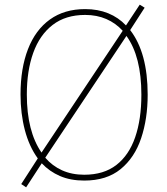

<svg xmlns="http://www.w3.org/2000/svg" viewBox="-20 -830 715 823"><path d="M613 -424Q613 -321 585 -237.5Q557 -154 497 -105Q437 -56 341 -56Q282 -56 237 -75.5Q192 -95 159 -130L92 -27L71 -41L142 -151Q105 -202 86.5 -272.5Q68 -343 68 -425Q68 -537 100 -619.5Q132 -702 194 -746.5Q256 -791 345 -791Q400 -791 444 -773Q488 -755 520 -721L579 -810L600 -797L538 -701Q613 -604 613 -424ZM95 -425Q95 -267 158 -176L506 -698Q476 -731 435.5 -748.5Q395 -766 345 -766Q261 -766 205.5 -723Q150 -680 122.5 -603.5Q95 -527 95 -425ZM586 -424Q586 -588 522 -676L174 -154Q204 -119 246 -100Q288 -81 341 -81Q425 -81 479 -123Q533 -165 559.5 -242Q586 -319 586 -424Z"/></svg>

Font: Noto Sans Malayalam UI SemiCondensed Thin
Style: Regular
Weight: 100
Width: 4
Designer: Jelle Bosma - Monotype Design Team
Foundry: Monotype Imaging Inc.
Version: Version 2.104; ttfautohint (v1.8.4.7-5d5b)